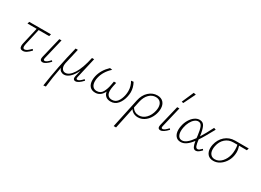

<svg xmlns="http://www.w3.org/2000/svg" viewBox="-27 -1606 3791 2789"><g transform="rotate(30 1868.5 -211.0)"><path d="M174 -108Q168 -80 168 -63Q168 -27 195 -27Q216 -27 239.5 -44Q263 -61 296 -94L312 -75Q276 -36 245.5 -16Q215 4 184 4Q130 4 130 -52Q130 -74 138 -106L200 -375H46L56 -409L420 -410L410 -374H234Z M473 -37Q473 -47 476 -62L560 -410H597L516 -69Q513 -59 513 -50Q513 -29 533 -29Q550 -29 570.5 -44.5Q591 -60 620 -91L635 -74Q564 4 514 4Q473 4 473 -37Z M1186 -74Q1116 4 1066 4Q1048 4 1038 -6.5Q1028 -17 1028 -36Q1028 -48 1031 -61L1056 -168Q1016 -82 969 -39Q922 4 872 4Q846 4 821 -12Q796 -28 789 -62Q752 125 735 284L695 289Q744 -49 833 -410H871L812 -153Q808 -137 808 -118Q808 -79 827 -54Q846 -29 879 -29Q944 -29 1005.5 -124.5Q1067 -220 1108 -410H1144L1066 -69Q1063 -57 1063 -49Q1063 -29 1081 -29Q1100 -29 1120 -44Q1140 -59 1170 -91Z M1845 -261Q1845 -229 1837 -189Q1820 -105 1773.5 -50.5Q1727 4 1656 4Q1605 4 1574 -22Q1543 -48 1536 -94Q1489 4 1398 4Q1338 4 1305.5 -33Q1273 -70 1273 -135Q1273 -171 1281 -204Q1308 -320 1408 -414L1448 -408Q1346 -316 1320 -200Q1313 -171 1313 -140Q1313 -88 1337 -58Q1361 -28 1405 -28Q1469 -28 1500 -82.5Q1531 -137 1544 -211L1555 -272H1593L1579 -208Q1570 -165 1570 -133Q1570 -80 1593.5 -54Q1617 -28 1660 -28Q1717 -28 1750.5 -71.5Q1784 -115 1799 -187Q1806 -222 1806 -257Q1806 -339 1764 -408L1804 -413Q1845 -338 1845 -261Z M2342 -270Q2342 -243 2336 -213Q2323 -151 2290.5 -101.5Q2258 -52 2212 -24Q2166 4 2114 4Q2073 4 2040.5 -13Q2008 -30 1989 -61L1915 289H1875L1892 210Q1908 137 1929 37.5Q1950 -62 1980 -201Q2001 -301 2063.5 -358Q2126 -415 2205 -415Q2270 -415 2306 -376Q2342 -337 2342 -270ZM2303 -266Q2303 -321 2275 -352Q2247 -383 2197 -383Q2135 -383 2086.5 -335Q2038 -287 2019 -200L1996 -93Q2014 -61 2044.5 -44Q2075 -27 2111 -27Q2178 -27 2228.5 -79Q2279 -131 2297 -213Q2303 -242 2303 -266Z M2450 -37Q2450 -47 2453 -62L2537 -410H2574L2493 -69Q2490 -59 2490 -50Q2490 -29 2510 -29Q2527 -29 2547.5 -44.5Q2568 -60 2597 -91L2612 -74Q2541 4 2491 4Q2450 4 2450 -37ZM2554 -512 2641 -711 2680 -703 2583 -506Z M3163 -73 3177 -55Q3152 -28 3129.5 -12Q3107 4 3084 4Q3052 4 3036 -28.5Q3020 -61 3011 -118Q2965 -57 2921 -26.5Q2877 4 2829 4Q2775 4 2745 -34Q2715 -72 2715 -136Q2715 -168 2722 -200Q2734 -261 2763.5 -310Q2793 -359 2832.5 -387Q2872 -415 2914 -415Q2973 -415 2997.5 -363Q3022 -311 3035 -211V-207Q3088 -291 3152 -418L3185 -406Q3131 -309 3101 -256.5Q3071 -204 3041 -160Q3049 -94 3060.5 -61.5Q3072 -29 3096 -29Q3111 -29 3125.5 -39.5Q3140 -50 3163 -73ZM3005 -161 3001 -200Q2990 -291 2971 -338Q2952 -385 2908 -385Q2877 -385 2847.5 -361Q2818 -337 2795 -294Q2772 -251 2762 -197Q2756 -166 2756 -138Q2756 -87 2776.5 -56.5Q2797 -26 2837 -26Q2876 -26 2917.5 -60Q2959 -94 3005 -161Z M3726 -374Q3683 -375 3595 -375Q3613 -325 3613 -275Q3613 -244 3606 -210Q3594 -152 3560.5 -103Q3527 -54 3479.5 -25Q3432 4 3378 4Q3316 4 3282.5 -34.5Q3249 -73 3249 -137Q3249 -163 3255 -193Q3276 -290 3344 -349.5Q3412 -409 3508 -410H3737ZM3575 -296Q3575 -341 3567 -375H3500Q3422 -375 3367 -326.5Q3312 -278 3295 -195Q3289 -167 3289 -141Q3289 -88 3315 -57.5Q3341 -27 3387 -27Q3451 -27 3501 -81.5Q3551 -136 3568 -217Q3575 -252 3575 -296Z"/></g></svg>

Font: Ysabeau Light
Style: Italic
Weight: 300
Italic angle: -12°
Designer: Christian Thalmann (Catharsis Fonts)
Version: Version 0.003